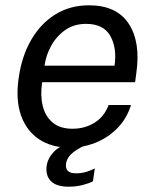

<svg xmlns="http://www.w3.org/2000/svg" viewBox="-20 -547 584 724"><path d="M244.5 10Q175.5 10 127.8 -21.5Q80 -53 59.2 -112Q38.5 -171 50.5 -253.5Q62 -335 97.5 -396.5Q133 -458 188.5 -492.5Q244 -527 315.5 -527Q419.5 -527 465.2 -457.8Q511 -388.5 494 -271L489.5 -237H139Q131.5 -188 141 -148.2Q150.5 -108.5 178.5 -85Q206.5 -61.5 253.5 -61.5Q300 -61.5 336.8 -84.5Q373.5 -107.5 389.5 -151H474Q457.5 -98.5 421.5 -62.5Q385.5 -26.5 338.8 -8.2Q292 10 244.5 10ZM148 -299.5H412Q421.5 -366 396 -411.5Q370.5 -457 304.5 -457Q259 -457 226 -433.8Q193 -410.5 173 -374.2Q153 -338 148 -299.5ZM239 157Q192.5 157 171.8 135.8Q151 114.5 156 78Q160.5 48.5 184 24.5Q207.5 0.5 266 -18.5L331.5 -12.5Q280 8.5 256.5 27Q233 45.5 229 70Q227 88 235.5 97.2Q244 106.5 267 106.5Q289.5 106.5 308 100.2Q326.5 94 337.5 88L330.5 136.5Q317 144 292.2 150.5Q267.5 157 239 157Z"/></svg>

Font: Public Sans
Style: Italic
Weight: 400
Italic angle: -8°
Designer: The Public Sans project authors (U.S. Web Design System). Libre Franklin designed by Pablo Impallari and Rodrigo Fuenzal
Version: Version 1.008; ttfautohint (v1.8.1) -l 8 -r 50 -G 200 -x 14 